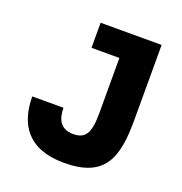

<svg xmlns="http://www.w3.org/2000/svg" viewBox="-108 -658 725 763"><g transform="rotate(20 254.0 -276.5)"><path d="M243 10C417 10 448 -86 448 -246V-563H190V-457H308V-222C308 -133 286 -110 238 -110C182 -110 167 -150 167 -195H35C35 -79 89 10 243 10Z"/></g></svg>

Font: OSH Darker Grotesque Black
Style: Regular
Weight: 900
Designer: Gabriel Lam
Foundry: TypeRant
Version: Version 1.000;Glyphs 3.1.1 (3148)